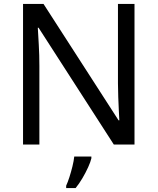

<svg xmlns="http://www.w3.org/2000/svg" viewBox="-20 -734 800 975"><path d="M663 0H558L176 -593H172Q174 -558 177 -506Q180 -454 180 -399V0H97V-714H201L582 -123H586Q585 -139 583.5 -171Q582 -203 580.5 -241Q579 -279 579 -311V-714H663ZM444 70Q440 88 427.5 115.5Q415 143 398.5 171Q382 199 364 221H316V209Q324 192 332.5 165.5Q341 139 348 110.5Q355 82 357 61H444Z"/></svg>

Font: Noto Sans Sundanese
Style: Regular
Weight: 400
Designer: Monotype Design Team (Regular), Sérgio L. Martins (other weights)
Foundry: Monotype Imaging Inc.
Version: Version 2.003